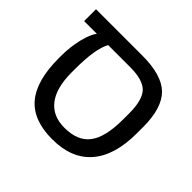

<svg xmlns="http://www.w3.org/2000/svg" viewBox="-147 -770 950 950"><g transform="rotate(45 328.0 -295.0)"><path d="M65.4 -313.5Q65.4 -373 79.1 -432.6Q93.8 -491.2 113.3 -515.6Q83 -515.6 24.4 -515.6Q24.4 -519.5 24.4 -524.4Q24.4 -547.9 24.4 -598.6Q105.5 -598.6 348.6 -598.6Q484.4 -598.6 543 -542Q601.6 -484.4 601.6 -351.6Q601.6 -336.9 601.6 -308.6Q601.6 -152.3 531.2 -71.3Q460.9 9.8 326.2 9.8Q192.4 9.8 128.9 -65.4Q65.4 -140.6 65.4 -296.9Q65.4 -302.7 65.4 -313.5ZM192.4 -515.6Q160.2 -458 160.2 -317.4Q160.2 -309.6 160.2 -292Q160.2 -184.6 203.1 -128.9Q246.1 -73.2 328.1 -73.2Q421.9 -73.2 462.9 -128.9Q504.9 -183.6 504.9 -308.6Q504.9 -323.2 504.9 -351.6Q504.9 -442.4 470.7 -479.5Q435.5 -515.6 347.7 -515.6Q295.9 -515.6 192.4 -515.6Z"/></g></svg>

Font: Noto Sans Hebrew DECATHLON 
Style: Regular
Weight: 400
Designer: Monotype Design team
Version: Version 1.03 uh